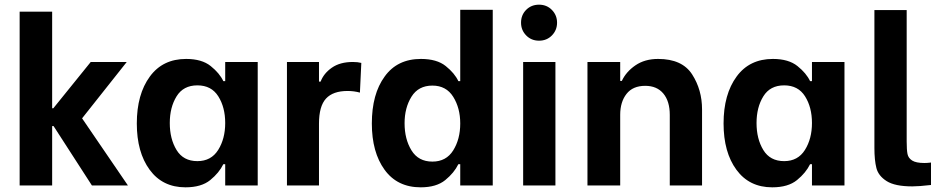

<svg xmlns="http://www.w3.org/2000/svg" viewBox="-20 -793 4036 821"><path d="M64 0V-743H203V-330H208L368 -528H522L331 -287L527 0H373L209 -254H203V0Z M621 -466Q676 -541 776 -541Q843 -541 881 -510.5Q919 -480 935 -446H943V-528H1082V0H943V-91H935Q917 -54 879 -23Q841 8 773 8Q675 8 620 -67Q565 -142 565 -265Q565 -390 621 -466ZM706 -267Q706 -199 735 -151.5Q764 -104 824 -104Q883 -104 913 -152Q943 -200 943 -267Q943 -334 913.5 -381Q884 -428 824 -428Q764 -428 735 -381Q706 -334 706 -267Z M1207 -528H1344V-444H1351Q1364 -479 1399 -503.5Q1434 -528 1489 -528Q1510 -528 1525 -524L1519 -397Q1494 -404 1466 -404Q1404 -404 1374 -371.5Q1344 -339 1344 -264V0H1207Z M1625 -466Q1679 -541 1780 -541Q1848 -541 1886 -510.5Q1924 -480 1940 -446H1948V-751H2087V0H1948V-91H1940Q1922 -54 1884 -23Q1846 8 1779 8Q1679 8 1624.5 -67Q1570 -142 1570 -265Q1570 -391 1625 -466ZM1710 -266Q1710 -198 1739.5 -150Q1769 -102 1829 -102Q1888 -102 1918 -150Q1948 -198 1948 -265Q1948 -331 1918 -379Q1888 -427 1829 -427Q1769 -427 1739.5 -379.5Q1710 -332 1710 -266Z M2217 -528H2355V0H2217ZM2230 -751Q2252 -773 2285 -773Q2318 -773 2340 -750.5Q2362 -728 2362 -696Q2362 -664 2340 -641.5Q2318 -619 2285 -619Q2252 -619 2230 -641.5Q2208 -664 2208 -696Q2208 -729 2230 -751Z M2632 -528V-447H2639Q2657 -486 2697 -513.5Q2737 -541 2794 -541Q2897 -541 2939.5 -475Q2982 -409 2982 -325V0H2844V-302Q2844 -360 2816.5 -393Q2789 -426 2739 -426Q2686 -426 2659 -391.5Q2632 -357 2632 -302V0H2492V-528Z M3130 -466Q3185 -541 3285 -541Q3352 -541 3390 -510.5Q3428 -480 3444 -446H3452V-528H3591V0H3452V-91H3444Q3426 -54 3388 -23Q3350 8 3282 8Q3184 8 3129 -67Q3074 -142 3074 -265Q3074 -390 3130 -466ZM3215 -267Q3215 -199 3244 -151.5Q3273 -104 3333 -104Q3392 -104 3422 -152Q3452 -200 3452 -267Q3452 -334 3422.5 -381Q3393 -428 3333 -428Q3273 -428 3244 -381Q3215 -334 3215 -267Z M3719 -750H3857V-188Q3857 -152 3860.5 -134.5Q3864 -117 3880.5 -106.5Q3897 -96 3933 -96Q3945 -96 3961 -98V-2Q3910 4 3881 4Q3807 4 3771.5 -18.5Q3736 -41 3727.5 -74.5Q3719 -108 3719 -160Z"/></svg>

Font: Lopes Sans
Style: Bold
Weight: 700
Designer: Gabriel Lam, Diego Maldonado
Foundry: TypeRant, Foresti Design
Version: Version 4.000